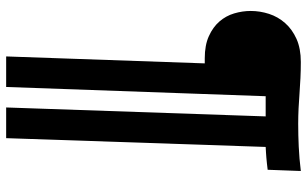

<svg xmlns="http://www.w3.org/2000/svg" viewBox="-202 -520 973 608"><g transform="rotate(90 284.0 -215.5)"><path d="M417 251H319.8L348.1 -570.8H284.2L254.9 251H158.2L180.2 -377.9H164.1Q122.6 -377.9 94 -390.9Q65.4 -403.8 47.6 -424.3Q29.8 -444.8 22 -470.9Q14.2 -497.1 14.2 -523.4Q14.2 -552.7 23.4 -581.3Q32.7 -609.9 52.5 -632.3Q72.3 -654.8 102.8 -668.5Q133.3 -682.1 175.8 -682.1Q202.6 -682.1 226.8 -680.9Q251 -679.7 274.7 -678Q298.3 -676.3 322.3 -675Q346.2 -673.8 372.1 -673.8Q407.2 -673.8 444.1 -675.5Q481 -677.2 521 -682.1L517.1 -577.1Q505.9 -575.7 496.6 -574.7Q487.3 -573.7 479 -573Q470.7 -572.3 462.4 -571.8Q454.1 -571.3 444.8 -570.8Z"/></g></svg>

Font: Simonetta
Style: Black Italic
Weight: 900
Italic angle: -2°
Designer: Gayaneh Bagdasaryan
Foundry: Brownfox
Version: Version 1.002